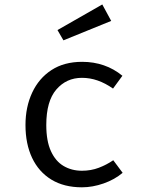

<svg xmlns="http://www.w3.org/2000/svg" viewBox="-20 -808 640 840"><path d="M338.5 -61Q378 -61 412.2 -74Q446.5 -87 475.5 -107L516.5 -52Q482 -22.5 433.5 -5.5Q385 11.5 338.5 11.5Q260 11.5 204.8 -22.2Q149.5 -56 120.5 -117.2Q91.5 -178.5 91.5 -261Q91.5 -340 120.8 -402.8Q150 -465.5 205.2 -501.5Q260.5 -537.5 339.5 -537.5Q390 -537.5 434.2 -522.2Q478.5 -507 515.5 -476.5L474.5 -420.5Q441 -444 407.2 -455.8Q373.5 -467.5 338.5 -467.5Q270.5 -467.5 226.5 -416.5Q182.5 -365.5 182.5 -261Q182.5 -191 202.8 -146.8Q223 -102.5 258.2 -81.8Q293.5 -61 338.5 -61ZM427.5 -788.5 466.5 -716.5 257.5 -631.5 231.5 -676.5Z"/></svg>

Font: Fast_Mono
Style: Regular
Weight: 400
Monospace: yes
Designer: Carrois Corporate, Edenspiekermann AG, Nikita Prokopov
Foundry: Carrois Corporate, Edenspiekermann AG, Nikita Prokopov
Version: Version 5.002